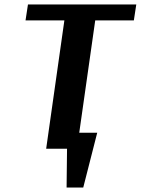

<svg xmlns="http://www.w3.org/2000/svg" viewBox="-20 -670 634 865"><path d="M280 175 282 0H188L270 -578H95L106 -650H594L583 -578H409L337 -72H418L355 175Z"/></svg>

Font: Arsenal
Style: Bold Italic
Weight: 700
Italic angle: -9.10001°
Designer: Andrij Shevchenko
Foundry: Stairsfor
Version: Version 2.001;PS 002.001;hotconv 1.0.88;makeotf.lib2.5.64775